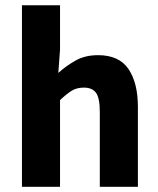

<svg xmlns="http://www.w3.org/2000/svg" viewBox="-20 -721 611 741"><path d="M64.7 0V-700.6H211.7V-529.4L205.1 -439.6Q233.4 -465.4 270.5 -486.7Q307.6 -508.1 358.3 -508.1Q439.7 -508.1 475.9 -454.6Q512.2 -401 512.2 -308V0H365.2V-289.2Q365.2 -342.8 350.5 -362.9Q335.9 -382.9 303.5 -382.9Q275.8 -382.9 256.1 -370.4Q236.4 -358 211.7 -334.7V0Z"/></svg>

Font: Source Sans 3 VF
Style: Regular
Weight: 200
Designer: Paul D. Hunt
Foundry: Adobe
Version: Version 3.046;hotconv 1.0.118;makeotfexe 2.5.65603